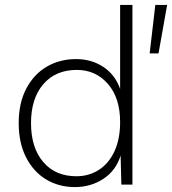

<svg xmlns="http://www.w3.org/2000/svg" viewBox="-20 -750 699 780"><path d="M659 -730 624 -533H588L611 -730ZM284 10Q219 10 167.5 -21Q116 -52 86 -110.5Q56 -169 56 -250Q56 -332 87 -390.5Q118 -449 170.5 -479.5Q223 -510 289 -510Q352 -510 400 -478Q448 -446 468 -389V-730H518V0H473L470 -118Q451 -57 400 -23.5Q349 10 284 10ZM290 -34Q342 -34 382.5 -60.5Q423 -87 445.5 -136.5Q468 -186 468 -254Q468 -352 418.5 -409Q369 -466 292 -466Q206 -466 156 -408Q106 -350 106 -250Q106 -150 155.5 -92Q205 -34 290 -34Z"/></svg>

Font: Work Sans Light
Style: Regular
Weight: 300
Designer: Wei Huang
Foundry: Wei Huang
Version: Version 2.012; ttfautohint (v1.8.3)